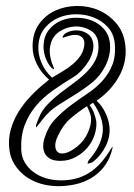

<svg xmlns="http://www.w3.org/2000/svg" viewBox="-20 -623 461 660"><path d="M358 -474Q360 -454 355.5 -433.5Q351 -413 342 -396Q324 -361 296.5 -339Q269 -317 239 -298.5Q209 -280 179 -261Q149 -242 126 -212L105 -185Q104 -185 104 -188Q103 -192 107.5 -203Q112 -214 114 -219Q124 -244 144.5 -265Q165 -286 188.5 -304Q212 -322 236.5 -340Q261 -358 280 -377.5Q299 -397 310 -420.5Q321 -444 318 -474Q315 -504 291 -518.5Q267 -533 238.5 -532Q210 -531 185 -515Q160 -499 153 -467Q149 -450 152.5 -430.5Q156 -411 163 -395Q167 -385 166 -385Q163 -384 155 -392Q142 -407 135 -429Q128 -451 130 -471Q132 -501 149 -521.5Q166 -542 190 -552Q214 -562 242.5 -562Q271 -562 295.5 -552.5Q320 -543 337.5 -523Q355 -503 358 -474ZM279 -258Q247 -237 222 -215.5Q197 -194 179 -156Q169 -135 170 -120Q171 -105 180 -99Q189 -93 205.5 -97Q222 -101 245 -119Q269 -138 282 -167Q295 -196 293 -219Q291 -230 287.5 -239Q284 -248 279 -258ZM366 -111Q352 -52 304.5 -18Q257 16 182 17Q148 17 118.5 8Q89 -1 66.5 -18Q44 -35 29.5 -58.5Q15 -82 12 -111Q8 -145 17 -177.5Q26 -210 44 -239Q62 -268 87 -294Q112 -320 140 -342Q142 -344 144.5 -346Q147 -348 149 -349Q123 -371 107.5 -401Q92 -431 92 -463Q92 -509 114 -540Q136 -571 170 -586.5Q204 -602 244 -602.5Q284 -603 319 -588Q354 -573 380 -542.5Q406 -512 411 -466Q417 -410 389 -360Q361 -310 312 -277Q331 -259 342 -236Q353 -213 356 -190Q360 -155 344 -122Q328 -89 299 -66Q294 -63 287.5 -61.5Q281 -60 281 -62Q281 -66 285.5 -72.5Q290 -79 295 -84Q332 -132 333.5 -175.5Q335 -219 300 -270L288 -262Q298 -249 303.5 -233.5Q309 -218 311 -206Q313 -183 305 -159Q297 -135 280.5 -115.5Q264 -96 240 -83Q216 -70 188 -70Q165 -70 152 -77.5Q139 -85 133.5 -97Q128 -109 128.5 -123Q129 -137 134 -151Q145 -187 169 -212.5Q193 -238 221.5 -259.5Q250 -281 279.5 -300.5Q309 -320 331.5 -344.5Q354 -369 366.5 -401Q379 -433 374 -478Q370 -509 350 -530.5Q330 -552 302 -563Q274 -574 241.5 -574Q209 -574 181 -562Q153 -550 133.5 -526Q114 -502 112 -466Q110 -437 122.5 -407.5Q135 -378 159 -356Q177 -367 196.5 -378.5Q216 -390 231.5 -403.5Q247 -417 257.5 -433Q268 -449 270 -470Q271 -484 265 -491.5Q259 -499 250 -501.5Q241 -504 229.5 -502.5Q218 -501 208 -497Q196 -492 195.5 -494.5Q195 -497 197 -500Q202 -509 218 -514.5Q234 -520 251.5 -518Q269 -516 283.5 -505Q298 -494 301 -471Q302 -456 297 -440Q292 -424 282 -408.5Q272 -393 259.5 -380Q247 -367 234 -359Q196 -336 162 -312Q128 -288 103.5 -259Q79 -230 65 -193Q51 -156 53 -108Q54 -84 65 -65Q76 -46 94.5 -32Q113 -18 137.5 -10.5Q162 -3 190 -3Q223 -3 249 -11.5Q275 -20 295.5 -35Q316 -50 332 -69.5Q348 -89 362 -112Q365 -117 366.5 -118Q368 -119 366 -111Z"/></svg>

Font: Akronim
Style: Regular
Weight: 400
Designer: Grzegorz Klimczewski
Foundry: Fonty.PL
Version: Version 1.001